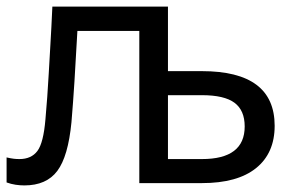

<svg xmlns="http://www.w3.org/2000/svg" viewBox="-20 -556 899 583"><path d="M54 7Q41 7 27.5 5Q14 3 0 -2V-78Q13 -75 21.5 -74Q30 -73 39 -73Q75 -73 93.5 -97.5Q112 -122 118 -194Q121 -229 123.5 -262Q126 -295 128 -333Q130 -371 133 -420Q136 -469 139 -536H490V-340H593Q814 -340 814 -174Q814 -91 757.5 -45.5Q701 0 593 0H403V-462H215Q210 -371 206 -307.5Q202 -244 197 -185Q187 -81 154 -37Q121 7 54 7ZM490 -73H593Q723 -73 723 -172Q723 -221 692 -244Q661 -267 593 -267H490Z"/></svg>

Font: Noto Sans Living
Style: Regular
Weight: 400
Designer: Monotype Design Team
Foundry: Monotype Imaging Inc.
Version: Version 2.013; ttfautohint (v1.8.4.7-5d5b)